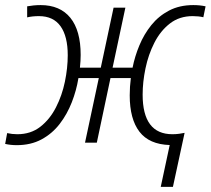

<svg xmlns="http://www.w3.org/2000/svg" viewBox="-34 -561 828 755"><path d="M598.1 173.8 633.3 9.3Q552.7 6.8 514.4 -43Q476.1 -92.8 476.1 -186Q476.1 -219.7 480.5 -253.9H400.4L346.7 0H300.3L354.5 -253.9H274.4Q266.6 -205.6 248.3 -158.7Q230 -111.8 200.7 -73.7Q171.4 -35.6 129.4 -12.9Q87.4 9.8 31.7 9.8Q7.8 9.8 -13.7 4.9L-5.9 -37.6Q13.2 -33.2 34.2 -33.2Q86.9 -33.2 124.5 -62.5Q162.1 -91.8 186 -138.7Q210 -185.5 221.2 -239.7Q232.4 -293.9 232.4 -343.8Q232.4 -418 204.1 -457.8Q175.8 -497.6 119.1 -497.6Q93.3 -497.6 72.8 -492.7V-536.1Q83.5 -538.1 97.7 -539.6Q111.8 -541 125.5 -541Q202.1 -541 242.7 -491Q283.2 -440.9 283.2 -345.2Q283.2 -321.8 280.3 -294.9H362.3L412.6 -530.8H459L408.7 -294.9H487.3Q496.1 -339.4 514.2 -382.8Q532.2 -426.3 561 -462.2Q589.8 -498 630.9 -519.5Q671.9 -541 726.1 -541Q752.4 -541 774.4 -536.1L765.6 -493.2Q747.6 -497.6 723.6 -497.6Q671.4 -497.6 634 -468.5Q596.7 -439.5 573 -392.8Q549.3 -346.2 538.1 -292.2Q526.9 -238.3 526.9 -189Q526.9 -33.2 644 -33.2Q657.7 -33.2 670.4 -34.9Q683.1 -36.6 691.9 -38.6L646 173.8Z"/></svg>

Font: Open Sans Light
Style: Italic
Weight: 300
Italic angle: -12°
Designer: Monotype Design Team
Foundry: Monotype Imaging Inc.
Version: Version 3.003; ttfautohint (v1.8.4)